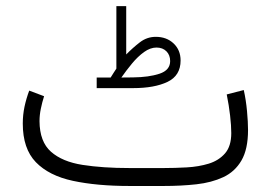

<svg xmlns="http://www.w3.org/2000/svg" viewBox="-20 -618 900 638"><path d="M347.7 -360.4Q352.1 -367.2 357.2 -375.5Q362.3 -383.8 366.7 -390.1V-597.7H399.4V-437Q420.9 -459 444.6 -477.3Q468.3 -495.6 497.6 -495.6Q533.7 -495.6 556.9 -473.6Q580.1 -451.7 580.1 -417Q580.1 -366.7 536.6 -345.9Q493.2 -325.2 422.4 -325.2H301.3V-360.4ZM421.9 -360.8Q474.6 -361.3 510 -373Q545.4 -384.8 545.4 -415Q545.4 -435.1 533 -447.5Q520.5 -460 500 -460Q479.5 -460 458.7 -445.1Q438 -430.2 418.9 -407.2Q399.9 -384.3 383.3 -360.4ZM523.9 0H410.2Q301.8 0 222.2 -17.1Q142.6 -34.2 99.1 -79.1Q55.7 -124 55.7 -207.5Q55.7 -236.3 61.5 -263.7Q67.4 -291 77.1 -316.9L126.5 -298.3Q120.1 -278.3 115.7 -256.8Q111.3 -235.4 111.3 -215.3Q111.8 -147 149.4 -113.8Q187 -80.6 254.2 -70.1Q321.3 -59.6 410.2 -59.6H524.4Q561.5 -59.6 600.8 -61.8Q640.1 -64 673.6 -74.2Q707 -84.5 727.8 -108.4Q748.5 -132.3 748.5 -175.8Q748.5 -200.2 744.6 -234.1Q740.7 -268.1 733.4 -304.2L790 -318.8Q797.4 -286.1 800.8 -249Q804.2 -211.9 804.2 -186Q804.2 -122.6 782.5 -85Q760.7 -47.4 721.9 -29.3Q683.1 -11.2 632.6 -5.6Q582 0 523.9 0Z"/></svg>

Font: Vazirmatn RD UI ExtraLight
Style: Regular
Weight: 200
Designer: Saber Rastikerdar
Foundry: Saber Rastikerdar
Version: Version 33.003